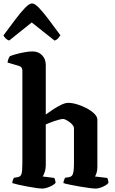

<svg xmlns="http://www.w3.org/2000/svg" viewBox="-43 -1100 668 1120"><path d="M203 0Q193 0 169.2 -3.2Q145.5 -6.5 117.5 -11.8Q89.5 -17 65 -22.5Q40.5 -28 28.5 -32Q28.5 -40 32 -49Q35.5 -58 38 -63L60 -66.5Q77 -69 82.2 -85Q87.5 -101 87.5 -146V-688Q87.5 -697.5 83.2 -704.8Q79 -712 70 -714.5L1 -735Q2.5 -748.5 7 -758.5Q11.5 -768.5 14.5 -772Q25.5 -777 48.8 -783.5Q72 -790 98.8 -795Q125.5 -800 146 -800Q181.5 -800 202.8 -777.5Q224 -755 224 -721V-432Q242.5 -445.5 266.5 -461.5Q290.5 -477.5 314.2 -488.8Q338 -500 355 -500Q378.5 -500 407.5 -491.2Q436.5 -482.5 463.5 -468Q490.5 -453.5 507.8 -436.2Q525 -419 525 -401.5V-127Q525 -105 520 -90.5Q515 -76 511 -70.5L583 -62Q585 -57 587.2 -49.5Q589.5 -42 589.5 -33Q584.5 -25.5 570.5 -17.5Q556.5 -9.5 541.5 -4.8Q526.5 0 515 0Q505 0 479.2 -3.2Q453.5 -6.5 422.5 -11.8Q391.5 -17 365.2 -22.5Q339 -28 327 -32Q327 -40 330.5 -49Q334 -58 336.5 -63L359.5 -66.5Q370 -68 376.2 -74.8Q382.5 -81.5 385.5 -98.2Q388.5 -115 388.5 -146V-353Q388.5 -361 381.2 -370.2Q374 -379.5 363 -387.5Q352 -395.5 341.8 -400.8Q331.5 -406 325 -406Q317.5 -406 303.8 -402.5Q290 -399 274.2 -393.8Q258.5 -388.5 245 -383Q231.5 -377.5 224 -374V-135Q224 -114.5 218 -96.8Q212 -79 206 -70.5L274 -62Q276 -58 278.5 -49.8Q281 -41.5 281 -33Q276 -26 261.8 -18Q247.5 -10 231.2 -5Q215 0 203 0ZM10.5 -863.5Q-1 -867 -10 -876Q-19 -885 -23 -893.5Q16 -946 47.8 -988Q79.5 -1030 104 -1055Q128.5 -1080 143.5 -1080Q159.5 -1080 183.8 -1055Q208 -1030 239.8 -987.8Q271.5 -945.5 309.5 -894Q305.5 -888 296.8 -877.5Q288 -867 275 -863.5L142 -969Z"/></svg>

Font: Texturina Medium
Style: Regular
Weight: 500
Designer: Guillermo Torres Carreño
Foundry: Omnibus-Type
Version: Version 1.003